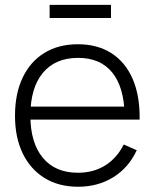

<svg xmlns="http://www.w3.org/2000/svg" viewBox="-20 -732 619 768"><path d="M178.5 -660V-712.5H424V-660ZM292.5 15Q215 15 158.5 -19.8Q102 -54.5 71 -118.2Q40 -182 40 -269Q40 -357.5 70.8 -421.8Q101.5 -486 157.8 -520.5Q214 -555 291.5 -555Q370 -555 425.8 -519.2Q481.5 -483.5 510.8 -416Q540 -348.5 538.5 -253.5H478.5V-273.5Q476 -384.5 428.5 -442.5Q381 -500.5 292.5 -500.5Q201 -500.5 151.2 -440.2Q101.5 -380 101.5 -270Q101.5 -161 151.2 -101Q201 -41 291.5 -41Q354 -41 400.8 -70.2Q447.5 -99.5 475 -154L527 -131Q494.5 -61 433 -23Q371.5 15 292.5 15ZM79.5 -253.5V-305.5H506V-253.5Z"/></svg>

Font: Manrope ExtraLight Light
Style: Regular
Weight: 300
Version: Version 4.504